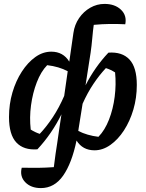

<svg xmlns="http://www.w3.org/2000/svg" viewBox="-20 -759 745 981"><path d="M171 4Q101 9 63.5 -31Q26 -71 26 -161Q26 -227 43.5 -286.5Q61 -346 91.5 -393Q122 -440 160.5 -467.5Q199 -495 242 -495Q303 -495 334 -444L355 -590Q361 -633 384 -666.5Q407 -700 441 -719.5Q475 -739 514 -739Q567 -739 598 -709.5Q629 -680 620 -635Q578 -637 539.5 -636.5Q501 -636 459 -632Q455 -604 451.5 -564Q448 -524 443 -490L417 -323Q465 -417 534 -490Q604 -495 641.5 -455Q679 -415 679 -325Q679 -259 661.5 -199.5Q644 -140 613.5 -93Q583 -46 544 -18.5Q505 9 463 9Q402 9 371 -41Q347 75 302.5 138.5Q258 202 189 202Q138 202 109 172Q80 142 91 98Q134 99 173.5 98.5Q213 98 255 95Q260 55 264 26.5Q268 -2 272.5 -29Q277 -56 282 -95L294 -175Q244 -74 171 4ZM137 -97Q148 -90 159.5 -84.5Q171 -79 183 -75Q218 -112 250 -160.5Q282 -209 308 -269L326 -395Q281 -419 221 -426Q189 -393 168 -338.5Q147 -284 138.5 -221Q130 -158 137 -97ZM382 -104Q381 -97 380 -90Q425 -67 483 -60Q516 -94 537 -148Q558 -202 566 -265Q574 -328 568 -389Q557 -396 545.5 -401.5Q534 -407 521 -411Q488 -376 457.5 -330.5Q427 -285 402 -229Z"/></svg>

Font: Piazzolla SemiBold
Style: Italic
Weight: 600
Italic angle: -11.3°
Designer: Juan Pablo del Peral
Foundry: Huerta Tipografica
Version: Version 1.330